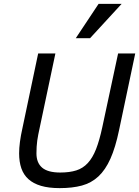

<svg xmlns="http://www.w3.org/2000/svg" viewBox="-20 -950 714 985"><path d="M590.8 -282.2Q572.3 -193.4 546.6 -136Q521 -78.6 484.9 -44.9Q448.7 -11.2 399.9 2Q351.1 15.1 286.1 15.1Q230 15.1 190.4 3.4Q150.9 -8.3 126 -30.8Q101.1 -53.2 89.6 -86.4Q78.1 -119.6 78.1 -163.1Q78.1 -217.3 95.2 -293L175.8 -675.8H264.2L183.1 -292Q179.2 -274.9 176.3 -259.5Q173.3 -244.1 171.1 -228.8Q168.9 -213.4 168 -197.3Q167 -181.2 167 -163.1Q167 -114.7 196.3 -89.8Q225.6 -64.9 289.1 -64.9Q336.9 -64.9 371.1 -75.7Q405.3 -86.4 430.2 -113.3Q455.1 -140.1 472.7 -184.8Q490.2 -229.5 504.9 -297.9L585.9 -675.8H673.8ZM441.9 -753.9H368.7L485.8 -930.2H604Z"/></svg>

Font: Clear Sans
Style: Italic
Weight: 400
Italic angle: -12°
Foundry: Intel Corporation
Version: Version 1.00